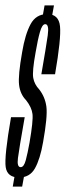

<svg xmlns="http://www.w3.org/2000/svg" viewBox="-35 -695 244 715"><path d="M122.5 -627 157 -625 166 -675H131ZM12.5 0H47.5L57 -52H21.5ZM36 -34Q76 -34 95.2 -68.2Q114.5 -102.5 125.5 -166Q142.5 -261 137.8 -297.5Q133 -334 111 -362Q93 -381 88.8 -404.8Q84.5 -428.5 97.5 -499.5Q105.5 -547 113.8 -576Q122 -605 133.5 -605Q148.5 -605 142.8 -563.5Q137 -522 119 -418.5H170Q193 -551.5 188.5 -597Q184 -642.5 140.5 -642.5Q99 -642.5 78.8 -604.8Q58.5 -567 47.5 -501Q32 -414 36 -379.2Q40 -344.5 62 -322Q83 -295.5 86 -270.2Q89 -245 75 -164Q68 -124.5 61 -98.5Q54 -72.5 42 -72.5Q27.5 -72.5 31.8 -106.2Q36 -140 57 -258.5H6Q-19.5 -111.5 -13.8 -72.8Q-8 -34 36 -34Z"/></svg>

Font: Anybody UltraCondensed Light
Style: Italic
Weight: 300
Width: 1
Italic angle: -10°
Version: Version 1.113;gftools[0.9.25]